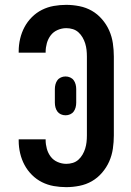

<svg xmlns="http://www.w3.org/2000/svg" viewBox="-20 -763 540 791"><path d="M253 8Q227 8 201.5 3.5Q176 -1 153 -12.5Q130 -24 111.5 -42.5Q93 -61 81 -83.5Q69 -106 63 -131.5Q57 -157 57 -183V-189H168V-186Q168 -168 173 -150Q178 -132 189 -117.5Q200 -103 217.5 -95.5Q235 -88 253 -88Q267 -88 280 -92Q293 -96 303 -105Q313 -114 320 -126Q327 -138 331 -151Q335 -164 336.5 -177.5Q338 -191 338 -205V-530Q338 -544 336.5 -557.5Q335 -571 331 -584Q327 -597 320 -609Q313 -621 303 -630Q293 -639 280 -643Q267 -647 253 -647Q235 -647 217.5 -639.5Q200 -632 189 -617.5Q178 -603 173 -585Q168 -567 168 -549V-546H57V-552Q57 -578 63 -603.5Q69 -629 81 -651.5Q93 -674 111.5 -692.5Q130 -711 153 -722.5Q176 -734 201.5 -738.5Q227 -743 253 -743Q280 -743 307.5 -737.5Q335 -732 358.5 -718.5Q382 -705 400.5 -683.5Q419 -662 430 -637Q441 -612 445 -584.5Q449 -557 449 -530V-205Q449 -178 445 -150.5Q441 -123 430 -98Q419 -73 400.5 -51.5Q382 -30 358.5 -16.5Q335 -3 307.5 2.5Q280 8 253 8ZM250 -288Q240 -288 231 -292Q222 -296 216.5 -303.5Q211 -311 208.5 -320.5Q206 -330 206 -340V-396Q206 -406 208.5 -415.5Q211 -425 216.5 -432.5Q222 -440 231 -444Q240 -448 250 -448Q260 -448 269 -444Q278 -440 283.5 -432.5Q289 -425 291.5 -415.5Q294 -406 294 -396V-340Q294 -330 291.5 -320.5Q289 -311 283.5 -303.5Q278 -296 269 -292Q260 -288 250 -288Z"/></svg>

Font: Iosevka Term Curly
Style: Bold
Weight: 700
Designer: Belleve Invis
Foundry: Belleve Invis
Version: Version 32.3.0